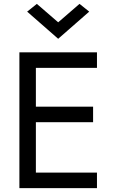

<svg xmlns="http://www.w3.org/2000/svg" viewBox="-20 -970 590 990"><path d="M280 -855 390 -950 440 -910 280 -770 120 -910 170 -950ZM80 -700H480V-620H165V-420H460V-340H165V-80H480V0H80Z"/></svg>

Font: Von Book
Style: Regular
Weight: 400
Version: Version 4.000; ttfautohint (v1.8.4.7-5d5b)